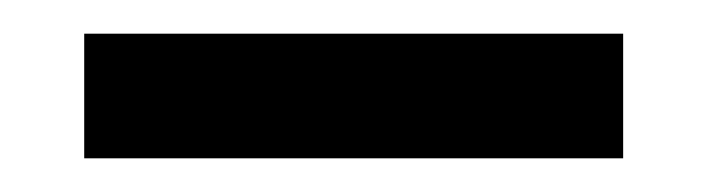

<svg xmlns="http://www.w3.org/2000/svg" viewBox="-20 -727 420 114"><path d="M350 -633V-707H30V-633Z"/></svg>

Font: Matrixport Regular
Style: Regular
Weight: 400
Designer: Ninad Kale (Devanagari), Jonny Pinhorn (Latin)
Foundry: Indian Type Foundry
Version: Version 3.200;PS 1.000;hotconv 16.6.54;makeotf.lib2.5.65590